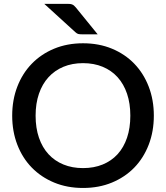

<svg xmlns="http://www.w3.org/2000/svg" viewBox="-20 -948 844 976"><path d="M642.5 -360Q642.5 -422 625.8 -471.5Q609 -521 577.8 -555.5Q546.5 -590 502 -608.5Q457.5 -627 402 -627Q347 -627 302.5 -608.5Q258 -590 226.5 -555.5Q195 -521 178 -471.5Q161 -422 161 -360Q161 -297.5 178 -248Q195 -198.5 226.5 -164.2Q258 -130 302.5 -111.8Q347 -93.5 402 -93.5Q457.5 -93.5 502 -111.8Q546.5 -130 577.8 -164.2Q609 -198.5 625.8 -248Q642.5 -297.5 642.5 -360ZM402 7.5Q321.5 7.5 255.2 -20Q189 -47.5 141.5 -96.2Q94 -145 68 -212.5Q42 -280 42 -360Q42 -440 68 -507.5Q94 -575 141.5 -624Q189 -673 255.2 -700.5Q321.5 -728 402 -728Q483 -728 549.2 -700.5Q615.5 -673 662.8 -624Q710 -575 736 -507.5Q762 -440 762 -360Q762 -280 736 -212.5Q710 -145 662.8 -96.2Q615.5 -47.5 549.2 -20Q483 7.5 402 7.5ZM318.5 -928.5Q327.5 -928.5 334.2 -928Q341 -927.5 346.2 -925.5Q351.5 -923.5 356 -919.8Q360.5 -916 365.5 -910L476.5 -773.5H399Q386 -773.5 378.8 -775Q371.5 -776.5 363 -784.5L205 -928.5Z"/></svg>

Font: Lato
Style: Regular
Weight: 600
Designer: Lukasz Dziedzic
Foundry: tyPoland Lukasz Dziedzic
Version: Version 2.006; 2014-01-15; ttfautohint (v1.4.1)